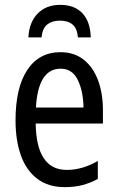

<svg xmlns="http://www.w3.org/2000/svg" viewBox="-20 -761 485 791"><path d="M229 -546Q286 -546 325 -515Q364 -484 384 -430Q404 -376 404 -308V-252H127Q130 -61 255 -61Q320 -61 383 -98V-24Q352 -7 319.5 1.5Q287 10 247 10Q179 10 133.5 -24.5Q88 -59 66 -121Q44 -183 44 -265Q44 -400 92.5 -473Q141 -546 229 -546ZM230 -478Q137 -478 128 -318H324Q323 -385 300.5 -431.5Q278 -478 230 -478ZM228 -741Q287 -741 319.5 -706.5Q352 -672 354 -607H301Q298 -644 279 -660Q260 -676 227 -676Q195 -676 175 -660.5Q155 -645 151 -607H97Q100 -669 135 -705Q170 -741 228 -741Z"/></svg>

Font: Avrile Sans Condensed
Style: Regular
Weight: 400
Width: 3
Designer: Monotype Design Team
Foundry: Monotype Imaging Inc.
Version: Version 2.001;September 10, 2019;FontCreator 11.5.0.2425 64-